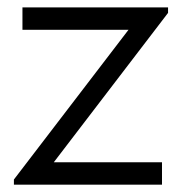

<svg xmlns="http://www.w3.org/2000/svg" viewBox="-20 -506 517 526"><path d="M423.8 0H18.1V-14.2L332 -424.3H41.5V-485.8H440.4V-470.7L127.4 -61.5H423.8Z"/></svg>

Font: Potro Sans Bangla
Style: Regular
Weight: 400
Designer: Jayed Ahsan Saad
Foundry: Codepotro
Version: Potro Sans Bangla; Version 0.905